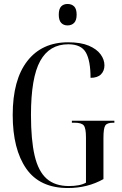

<svg xmlns="http://www.w3.org/2000/svg" viewBox="-20 -937 616 967"><path d="M322 10Q180 10 112 -88Q44 -186 44 -358Q44 -535 117.5 -629.5Q191 -724 323 -724Q387 -724 427 -707Q467 -690 486.5 -663.5Q506 -637 506 -608Q506 -580 488.5 -562.5Q471 -545 436 -545Q436 -631 412.5 -672.5Q389 -714 324 -714Q229 -714 182.5 -630Q136 -546 136 -358Q136 -232 154.5 -153Q173 -74 215 -37Q257 0 327 0Q353 0 375 -4Q397 -8 413 -17V-245Q413 -291 402 -305Q391 -319 355 -319H342V-329H556V-319H550Q519 -319 510 -304.5Q501 -290 501 -242V-35Q421 10 322 10ZM320 -809Q300 -809 288 -822Q276 -835 276 -863Q276 -892 288 -904.5Q300 -917 320 -917Q341 -917 353.5 -904.5Q366 -892 366 -863Q366 -835 353.5 -822Q341 -809 320 -809Z"/></svg>

Font: Noto Serif Display ExtraCondensed
Style: Regular
Weight: 400
Width: 2
Designer: Monotype Design Team
Foundry: Monotype Imaging Inc.
Version: Version 2.009